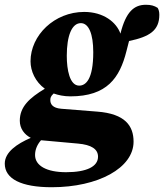

<svg xmlns="http://www.w3.org/2000/svg" viewBox="-51 -553 688 805"><path d="M281 -194C241 -194 229 -261 229 -319C229 -403 250 -456 288 -456C321 -456 340 -411 340 -334C340 -219 308 -194 281 -194ZM77 -296C77 -255 97 -210 137 -181C72 -142 32 -105 32 -47C32 -14 51 11 78 25C20 50 -31 85 -31 133C-31 197 38 232 166 232C361 232 509 151 509 41C509 -25 474 -76 357 -85L206 -97C169 -100 160 -117 160 -133C160 -142 161 -149 174 -161C194 -154 217 -149 244 -149C398 -149 451 -227 479 -338C483 -353 486 -367 490 -381C576 -399 617 -425 617 -491C617 -505 614 -513 610 -520C596 -529 582 -533 561 -533C511 -533 477 -504 454 -412C437 -460 383 -503 302 -503C177 -503 77 -405 77 -296ZM96 97C96 73 106 52 121 35L276 49C332 54 360 72 360 104C360 145 313 169 226 169C145 169 96 142 96 97Z"/></svg>

Font: Source Serif Pro Black
Style: Italic
Weight: 900
Italic angle: -12°
Designer: Frank Grießhammer
Foundry: Adobe Systems Incorporated
Version: Version 3.001;hotconv 1.0.111;makeotfexe 2.5.65597